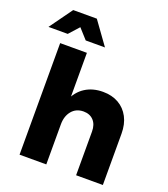

<svg xmlns="http://www.w3.org/2000/svg" viewBox="-199 -1082 1048 1200"><g transform="rotate(20 325.0 -482.0)"><path d="M449 -290.9Q449 -337.4 424.1 -364.1Q399.3 -390.7 357 -390.7Q307.7 -390.3 279.2 -355.6Q250.7 -320.9 250.7 -266.7H208.4Q208.4 -358.9 235.3 -421.4Q262.1 -484 311.9 -515.8Q361.7 -547.6 430 -547.6Q489.7 -547.6 533.9 -522.3Q578.1 -497 602.5 -450.6Q626.9 -404.3 626.9 -340.9V0H449ZM72.9 -742H250.7V0H72.9ZM78.9 -964H236L345.3 -812.3H217.3L111.4 -929.7H203.4L97.6 -812.3H-30.4Z"/></g></svg>

Font: Alexandria
Style: Regular
Weight: 400
Designer: Mohamed Gaber
Foundry: Kief Type Foundry
Version: Version 5.100